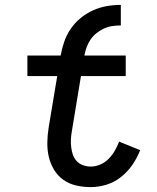

<svg xmlns="http://www.w3.org/2000/svg" viewBox="-20 -757 640 785"><path d="M351 8Q321 8 292 1.5Q263 -5 239.5 -21.5Q216 -38 201 -63Q186 -88 179.5 -116Q173 -144 173.5 -174.5Q174 -205 179 -236L214 -446H92V-530H228Q233 -558 242.5 -586Q252 -614 269 -639Q286 -664 310 -683.5Q334 -703 361 -715Q388 -727 416.5 -732Q445 -737 474 -737V-653Q457 -653 439.5 -650.5Q422 -648 405.5 -640.5Q389 -633 374.5 -621.5Q360 -610 350 -595Q340 -580 334 -563.5Q328 -547 325 -530H494V-446H311L274 -222Q271 -205 270 -188.5Q269 -172 271 -155.5Q273 -139 278 -124.5Q283 -110 293.5 -98.5Q304 -87 319.5 -81.5Q335 -76 351 -76Q371 -76 390.5 -84.5Q410 -93 424.5 -108Q439 -123 449.5 -141Q460 -159 467 -178L553 -143Q541 -112 521.5 -83.5Q502 -55 475 -33.5Q448 -12 415.5 -2Q383 8 351 8Z"/></svg>

Font: Iosevka Curly Medium Extended
Style: Italic
Weight: 500
Width: 7
Italic angle: -9°
Monospace: yes
Designer: Belleve Invis
Foundry: Belleve Invis
Version: Version 11.1.0; ttfautohint (v1.8.3)